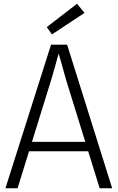

<svg xmlns="http://www.w3.org/2000/svg" viewBox="-20 -1007 631 1027"><path d="M9 0 253 -768H339L580 0H513L335 -575Q330 -590 324.5 -611.5Q319 -633 312.5 -655.5Q306 -678 300 -699Q294 -720 290 -734H298Q293 -720 287.5 -699Q282 -678 275.5 -655Q269 -632 263 -611Q257 -590 252 -574L74 0ZM119 -198V-248H469V-198ZM258 -823 230 -862 392 -987 432 -938Z"/></svg>

Font: Yaldevi Light
Style: Regular
Weight: 300
Designer: Sol Matas, Rajitha Manaperi, Kosala Senevirathne
Foundry: Mooniak
Version: Version 1.100